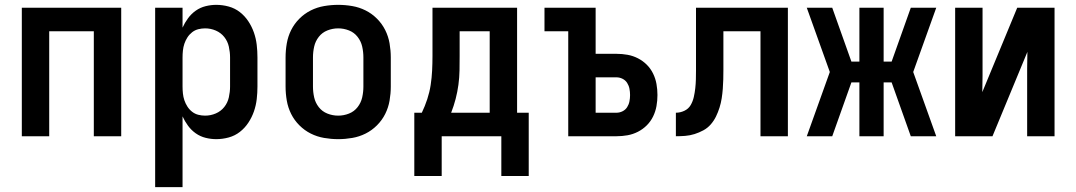

<svg xmlns="http://www.w3.org/2000/svg" viewBox="-20 -562 4440 792"><path d="M70 0V-530H480V0H367V-433H183V0Z M620 210V-530H733V-448Q742 -468 755.5 -486.5Q769 -505 787.5 -518Q806 -531 828 -536.5Q850 -542 872 -542Q898 -542 923.5 -535Q949 -528 969.5 -512Q990 -496 1004.5 -474Q1019 -452 1027.5 -427.5Q1036 -403 1039 -377Q1042 -351 1042 -325V-205Q1042 -179 1039 -153Q1036 -127 1027.5 -102.5Q1019 -78 1004.5 -56Q990 -34 969.5 -18Q949 -2 923.5 5Q898 12 872 12Q850 12 828 6.5Q806 1 787.5 -12Q769 -25 755.5 -43.5Q742 -62 733 -82V210ZM826 -85Q849 -85 870 -94Q891 -103 905 -120.5Q919 -138 924 -160.5Q929 -183 929 -205V-325Q929 -347 924 -369.5Q919 -392 905 -409.5Q891 -427 870 -436Q849 -445 826 -445Q812 -445 798 -441.5Q784 -438 772.5 -429Q761 -420 753 -407.5Q745 -395 740.5 -381.5Q736 -368 734.5 -353.5Q733 -339 733 -325V-205Q733 -191 734.5 -176.5Q736 -162 740.5 -148.5Q745 -135 753 -122.5Q761 -110 772.5 -101Q784 -92 798 -88.5Q812 -85 826 -85Z M1375 12Q1346 12 1317 7Q1288 2 1262 -11Q1236 -24 1215 -45Q1194 -66 1181 -92Q1168 -118 1163 -147Q1158 -176 1158 -205V-325Q1158 -354 1163 -383Q1168 -412 1181 -438Q1194 -464 1215 -485Q1236 -506 1262 -519Q1288 -532 1317 -537Q1346 -542 1375 -542Q1404 -542 1433 -537Q1462 -532 1488 -519Q1514 -506 1535 -485Q1556 -464 1569 -438Q1582 -412 1587 -383Q1592 -354 1592 -325V-205Q1592 -176 1587 -147Q1582 -118 1569 -92Q1556 -66 1535 -45Q1514 -24 1488 -11Q1462 2 1433 7Q1404 12 1375 12ZM1375 -85Q1398 -85 1419.5 -93.5Q1441 -102 1455 -120Q1469 -138 1474 -160Q1479 -182 1479 -205V-325Q1479 -348 1474 -370Q1469 -392 1455 -410Q1441 -428 1419.5 -436.5Q1398 -445 1375 -445Q1352 -445 1330.5 -436.5Q1309 -428 1295 -410Q1281 -392 1276 -370Q1271 -348 1271 -325V-205Q1271 -182 1276 -160Q1281 -138 1295 -120Q1309 -102 1330.5 -93.5Q1352 -85 1375 -85Z M1689 164V-97H1720Q1733 -124 1742.5 -153Q1752 -182 1756.5 -211.5Q1761 -241 1762.5 -271Q1764 -301 1764 -331V-530H2113V-97H2161V164H2048V0H1802V164ZM2000 -97V-433H1876V-331Q1876 -301 1875.5 -271.5Q1875 -242 1871 -212.5Q1867 -183 1859.5 -154Q1852 -125 1841 -97Z M2324 0V-433H2226V-530H2437V-340H2523Q2546 -340 2568.5 -336Q2591 -332 2611.5 -321.5Q2632 -311 2648 -295Q2664 -279 2674 -258.5Q2684 -238 2688 -215.5Q2692 -193 2692 -170Q2692 -147 2688 -124.5Q2684 -102 2674 -81.5Q2664 -61 2648 -45Q2632 -29 2611.5 -18.5Q2591 -8 2568.5 -4Q2546 0 2523 0ZM2437 -97H2523Q2536 -97 2548 -103Q2560 -109 2567 -120Q2574 -131 2576.5 -144Q2579 -157 2579 -170Q2579 -183 2576.5 -196Q2574 -209 2567 -220Q2560 -231 2548 -237Q2536 -243 2523 -243H2437Z M2768 0V-97Q2786 -97 2803 -105Q2820 -113 2829 -128.5Q2838 -144 2842 -162Q2846 -180 2848 -198Q2850 -216 2850.5 -234Q2851 -252 2851 -271V-530H3230V0H3117V-433H2964V-274Q2964 -254 2963.5 -234.5Q2963 -215 2961.5 -195.5Q2960 -176 2957 -156.5Q2954 -137 2948 -118Q2942 -99 2933.5 -81.5Q2925 -64 2912 -49Q2899 -34 2881.5 -24.5Q2864 -15 2845 -9Q2826 -3 2806.5 -1.5Q2787 0 2768 0Z M3842 0H3737L3658 -222H3625V0H3525V-222H3492L3413 0H3308L3403 -265L3308 -530H3413L3492 -308H3525V-530H3625V-308H3658L3737 -530H3842L3747 -265Z M3920 0V-530H4033V-318Q4033 -284 4033 -250Q4033 -216 4032 -182L4176 -530H4330V0H4217V-212Q4217 -246 4217 -280Q4217 -314 4218 -348L4074 0Z"/></svg>

Font: Lode Term
Style: Bold
Weight: 700
Monospace: yes
Designer: Belleve Invis
Foundry: Belleve Invis
Version: Version 29.2.0